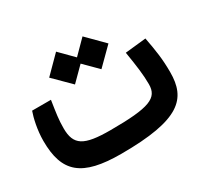

<svg xmlns="http://www.w3.org/2000/svg" viewBox="-109 -622 804 767"><g transform="rotate(-30 293.0 -239.0)"><path d="M248.5 2.9C521.5 2.9 581.1 -60.5 581.1 -182.1C581.1 -243.2 574.7 -282.7 562.5 -348.1L466.3 -337.9C477.5 -268.6 483.4 -226.6 483.4 -183.1C483.4 -119.6 439 -100.6 258.3 -100.6C136.2 -100.6 100.1 -123 100.1 -200.7C100.1 -240.7 104.5 -267.1 113.3 -324.7H26.4C16.6 -297.4 4.9 -247.6 4.9 -197.3C4.9 -51.3 68.8 2.9 248.5 2.9ZM349.1 -329.6 424.8 -404.8 349.1 -481 288.1 -419.4 227.1 -481 151.4 -404.8 227.1 -329.6 288.1 -390.6Z"/></g></svg>

Font: Cascadia Code PL
Style: Regular
Weight: 400
Monospace: yes
Designer: Aaron Bell
Foundry: Saja Typeworks
Version: Version 2404.023